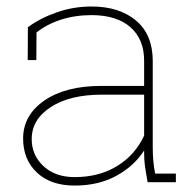

<svg xmlns="http://www.w3.org/2000/svg" viewBox="-20 -558 593 588"><path d="M432.1 0Q425.8 -34.7 423.6 -52Q421.4 -69.3 421.4 -89.4V-97.2Q391.1 -49.8 336.7 -19.8Q282.2 10.3 208.5 10.3Q135.3 10.3 93 -29.5Q50.8 -69.3 50.8 -133.8Q50.8 -205.1 115.7 -250Q180.7 -294.9 290 -294.9H421.4V-372.1Q421.4 -438 379.2 -474.9Q336.9 -511.7 260.3 -511.7Q210 -511.7 166.3 -497.6Q122.6 -483.4 91.8 -458.5L91.3 -374H64.9L65.4 -474.6Q103 -502.4 154.1 -520.3Q205.1 -538.1 260.3 -538.1Q345.2 -538.1 396.5 -495.1Q447.8 -452.1 447.8 -371.1V-106.4Q447.8 -85.9 449.5 -65.9Q451.2 -45.9 455.1 -26.4H518.6V0ZM208.5 -15.6Q283.2 -15.6 338.4 -49.3Q393.6 -83 421.4 -142.6V-268.1H291.5Q194.3 -268.1 135.7 -230.2Q77.1 -192.4 77.1 -131.8Q77.1 -82.5 113.3 -49.1Q149.4 -15.6 208.5 -15.6Z"/></svg>

Font: TypoPRO Roboto Slab
Style: Thin
Weight: 250
Designer: Google
Version: Version 1.100263; 2013; ttfautohint (v0.94.20-1c74) -l 8 -r 